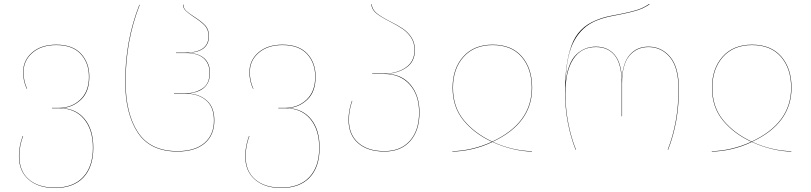

<svg xmlns="http://www.w3.org/2000/svg" viewBox="-20 -751 4070 963"><path d="M448 -10Q448 87 398 139.5Q348 192 255 192Q173 192 124 150Q75 108 75 33Q75 -18 94 -69H96Q77 -19 77 33Q77 108 125 149Q173 190 255 190Q347 190 396.5 137.5Q446 85 446 -10Q446 -101 401 -154.5Q356 -208 277 -208H241V-210H274Q339 -210 382.5 -251Q426 -292 426 -366Q426 -436 384.5 -480.5Q343 -525 262 -525Q188 -525 143 -486.5Q98 -448 98 -389Q98 -344 116 -306H114Q96 -344 96 -389Q96 -449 141.5 -488Q187 -527 262 -527Q344 -527 386 -482Q428 -437 428 -366Q428 -291 386.5 -251.5Q345 -212 289 -209Q362 -206 405 -153.5Q448 -101 448 -10Z M608 -341Q608 -547 679 -727H681Q610 -547 610 -341Q610 -182 672 -87.5Q734 7 870 7Q957 7 1005 -33.5Q1053 -74 1053 -147Q1053 -214 1014 -247.5Q975 -281 913 -281H853V-283H909Q958 -283 994.5 -306.5Q1031 -330 1031 -385Q1031 -433 1001 -459Q971 -485 913 -485H863V-487H909Q1026 -487 1026 -570Q1026 -603 1007 -623Q988 -643 952 -666Q925 -684 911.5 -697Q898 -710 898 -728H900Q900 -710 913 -697.5Q926 -685 954 -667Q990 -644 1009 -624Q1028 -604 1028 -570Q1028 -490 923 -486Q976 -484 1004.5 -458.5Q1033 -433 1033 -385Q1033 -292 923 -282Q980 -280 1017.5 -246.5Q1055 -213 1055 -147Q1055 -73 1006.5 -32Q958 9 870 9Q733 9 670.5 -86.5Q608 -182 608 -341Z M1583 -10Q1583 87 1533 139.5Q1483 192 1390 192Q1308 192 1259 150Q1210 108 1210 33Q1210 -18 1229 -69H1231Q1212 -19 1212 33Q1212 108 1260 149Q1308 190 1390 190Q1482 190 1531.5 137.5Q1581 85 1581 -10Q1581 -101 1536 -154.5Q1491 -208 1412 -208H1376V-210H1409Q1474 -210 1517.5 -251Q1561 -292 1561 -366Q1561 -436 1519.5 -480.5Q1478 -525 1397 -525Q1323 -525 1278 -486.5Q1233 -448 1233 -389Q1233 -344 1251 -306H1249Q1231 -344 1231 -389Q1231 -449 1276.5 -488Q1322 -527 1397 -527Q1479 -527 1521 -482Q1563 -437 1563 -366Q1563 -291 1521.5 -251.5Q1480 -212 1424 -209Q1497 -206 1540 -153.5Q1583 -101 1583 -10Z M2084 -187Q2084 -96 2037.5 -43.5Q1991 9 1908 9Q1824 9 1776 -33Q1728 -75 1728 -150Q1728 -197 1745 -245H1747Q1730 -199 1730 -150Q1730 -76 1777.5 -34.5Q1825 7 1908 7Q1990 7 2036 -45Q2082 -97 2082 -187Q2082 -274 2035 -327Q1988 -380 1907 -380H1847V-382H1907Q1970 -382 2014.5 -412Q2059 -442 2059 -500Q2059 -537 2041.5 -563Q2024 -589 2000 -605.5Q1976 -622 1935 -643Q1890 -666 1867.5 -684Q1845 -702 1842 -730H1844Q1847 -703 1869 -685Q1891 -667 1936 -644Q1976 -624 2001 -607Q2026 -590 2043.5 -563.5Q2061 -537 2061 -500Q2061 -442 2018.5 -412.5Q1976 -383 1917 -381Q1995 -379 2039.5 -325.5Q2084 -272 2084 -187Z M2451 -527Q2546 -527 2597.5 -467.5Q2649 -408 2649 -311Q2649 -132 2451 -40Q2500 -17 2552 -5Q2604 7 2648 7V9Q2605 9 2552 -3.5Q2499 -16 2450 -39Q2400 -15 2347 -3Q2294 9 2249 9V7Q2293 7 2345.5 -5Q2398 -17 2447 -40Q2359 -81 2304.5 -147.5Q2250 -214 2250 -311Q2250 -407 2303.5 -467Q2357 -527 2451 -527ZM2449 -41Q2647 -133 2647 -311Q2647 -407 2596 -466Q2545 -525 2451 -525Q2358 -525 2305 -465.5Q2252 -406 2252 -311Q2252 -214 2306.5 -148Q2361 -82 2449 -41Z M2814 -290Q2814 -435 2847 -524.5Q2880 -614 2971 -650Q2997 -661 3022.5 -667Q3048 -673 3087 -680Q3138 -690 3171.5 -700Q3205 -710 3236 -731L3238 -729Q3206 -708 3172.5 -698Q3139 -688 3088 -678Q3050 -671 3024.5 -665Q2999 -659 2972 -648Q2900 -619 2860.5 -547.5Q2821 -476 2817 -342Q2829 -437 2870 -477Q2911 -517 2969 -517Q3028 -517 3062.5 -476.5Q3097 -436 3099 -353Q3103 -435 3138.5 -476Q3174 -517 3233 -517Q3298 -517 3341.5 -465.5Q3385 -414 3385 -304Q3385 -138 3331 0H3329Q3383 -138 3383 -304Q3383 -413 3340 -464Q3297 -515 3233 -515Q3173 -515 3136.5 -471Q3100 -427 3100 -333V-168H3098V-335Q3098 -429 3064 -472Q3030 -515 2969 -515Q2895 -515 2855.5 -455Q2816 -395 2816 -284Q2816 -206 2830.5 -132.5Q2845 -59 2869 0H2867Q2843 -60 2828.5 -134Q2814 -208 2814 -290Z M3752 -527Q3847 -527 3898.5 -467.5Q3950 -408 3950 -311Q3950 -132 3752 -40Q3801 -17 3853 -5Q3905 7 3949 7V9Q3906 9 3853 -3.5Q3800 -16 3751 -39Q3701 -15 3648 -3Q3595 9 3550 9V7Q3594 7 3646.5 -5Q3699 -17 3748 -40Q3660 -81 3605.5 -147.5Q3551 -214 3551 -311Q3551 -407 3604.5 -467Q3658 -527 3752 -527ZM3750 -41Q3948 -133 3948 -311Q3948 -407 3897 -466Q3846 -525 3752 -525Q3659 -525 3606 -465.5Q3553 -406 3553 -311Q3553 -214 3607.5 -148Q3662 -82 3750 -41Z"/></svg>

Font: FiraGO Two
Style: Regular
Weight: 100
Designer: bBox Type
Foundry: bBox Type GmbH
Version: Version 1.001